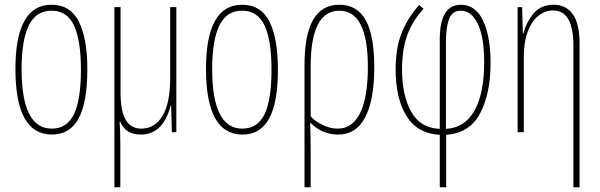

<svg xmlns="http://www.w3.org/2000/svg" viewBox="-20 -557 2529 809"><path d="M199 10Q45 10 45 -266Q45 -537 197 -537Q276 -537 312 -466.5Q348 -396 348 -264Q348 -125 311 -57.5Q274 10 199 10ZM198 -15Q262 -15 291.5 -75.5Q321 -136 321 -265Q321 -386 292 -449Q263 -512 197 -512Q132 -512 101.5 -450Q71 -388 71 -266Q71 -15 198 -15Z M723 0H704L701 -112H699Q667 10 573 10Q541 10 520 -3Q499 -16 486 -45H484Q487 -4 487 54V232H462V-527H488V-167Q488 -88 510 -51.5Q532 -15 575 -15Q632 -15 664.5 -68.5Q697 -122 697 -228V-527H723Z M1002 10Q848 10 848 -266Q848 -537 1000 -537Q1079 -537 1115 -466.5Q1151 -396 1151 -264Q1151 -125 1114 -57.5Q1077 10 1002 10ZM1001 -15Q1065 -15 1094.5 -75.5Q1124 -136 1124 -265Q1124 -386 1095 -449Q1066 -512 1000 -512Q935 -512 904.5 -450Q874 -388 874 -266Q874 -15 1001 -15Z M1404 10Q1371 10 1341 -3Q1311 -16 1289 -39H1287Q1289 12 1289 82V232H1263V-284Q1263 -409 1299 -473Q1335 -537 1410 -537Q1485 -537 1521 -472Q1557 -407 1557 -274Q1557 -136 1519 -63Q1481 10 1404 10ZM1289 -276V-67Q1307 -46 1339.5 -30.5Q1372 -15 1403 -15Q1465 -15 1497.5 -81Q1530 -147 1530 -274Q1530 -512 1410 -512Q1289 -512 1289 -276Z M1765 -520Q1718 -470 1696 -409Q1674 -348 1674 -265Q1674 -154 1713 -85.5Q1752 -17 1833 -14V-392Q1833 -537 1922 -537Q1984 -537 2015.5 -470Q2047 -403 2047 -291Q2047 -163 2003 -79.5Q1959 4 1860 11V232H1833V11Q1738 6 1692.5 -68.5Q1647 -143 1647 -264Q1647 -353 1671.5 -416Q1696 -479 1746 -536ZM1859 -379V-14Q1938 -18 1979 -90.5Q2020 -163 2020 -294Q2020 -402 1993 -457Q1966 -512 1922 -512Q1886 -512 1872.5 -477.5Q1859 -443 1859 -379Z M2422 -375V232H2396V-365Q2396 -513 2310 -513Q2277 -513 2249 -491Q2221 -469 2204 -424.5Q2187 -380 2187 -316V0H2161V-527H2180L2183 -415H2185Q2198 -465 2229 -501Q2260 -537 2313 -537Q2365 -537 2393.5 -497Q2422 -457 2422 -375Z"/></svg>

Font: Noto Sans Display Thin Cond
Style: Regular
Weight: 250
Width: 3
Designer: Monotype Design team
Foundry: Monotype Imaging Inc.
Version: Version 1.000